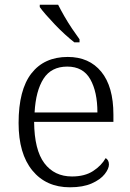

<svg xmlns="http://www.w3.org/2000/svg" viewBox="-20 -786 554 816"><path d="M277 10Q176 10 117.5 -61.5Q59 -133 59 -263Q59 -404 113.5 -474Q168 -544 268 -544Q359 -544 410.5 -481Q462 -418 462 -299V-268H125Q126 -149 168.5 -92.5Q211 -36 286 -36Q340 -36 375.5 -59Q411 -82 429 -114Q435 -111 439 -104Q443 -97 443 -87Q443 -69 425 -46Q407 -23 370 -6.5Q333 10 277 10ZM394 -308Q394 -396 363.5 -449.5Q333 -503 266 -503Q198 -503 165 -451.5Q132 -400 127 -308ZM296 -606Q278 -620 256.5 -639.5Q235 -659 214 -681Q193 -703 175.5 -723Q158 -743 149 -756V-766H227Q238 -744 253.5 -717Q269 -690 286.5 -664Q304 -638 318 -619V-606Z"/></svg>

Font: Noto Serif Kannada Light
Style: Regular
Weight: 300
Version: Version 2.003